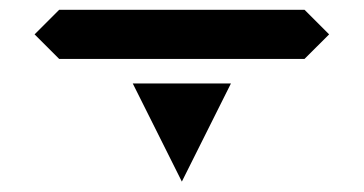

<svg xmlns="http://www.w3.org/2000/svg" viewBox="-20 -459 724 382"><path d="M97.7 -439.5H585.9L634.8 -390.6L585.9 -341.8H97.7L48.8 -390.6ZM244.1 -293H439.5L341.8 -97.7Z"/></svg>

Font: BabelStone Centaurian
Style: Regular
Weight: 400
Designer: Andrew West
Foundry: BabelStone
Version: Version 1.01 November 6, 2013